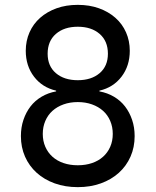

<svg xmlns="http://www.w3.org/2000/svg" viewBox="-20 -760 640 790"><path d="M300 10Q248 10 205 -5.5Q162 -21 131 -49Q100 -77 83 -115.5Q66 -154 66 -200Q66 -236 76.5 -267Q87 -298 105.5 -322Q124 -346 151 -362Q178 -378 211 -384V-387Q154 -400 120 -444.5Q86 -489 86 -551Q86 -592 101.5 -627Q117 -662 145.5 -687Q174 -712 213 -726Q252 -740 300 -740Q348 -740 387 -726Q426 -712 454.5 -687Q483 -662 498.5 -627Q514 -592 514 -551Q514 -489 480 -444.5Q446 -400 389 -387V-384Q422 -378 449 -362Q476 -346 494.5 -322Q513 -298 523.5 -267Q534 -236 534 -200Q534 -154 517 -115.5Q500 -77 469 -49Q438 -21 395 -5.5Q352 10 300 10ZM300 -80Q332 -80 358.5 -89Q385 -98 404 -115Q423 -132 433.5 -156Q444 -180 444 -209Q444 -238 433.5 -262.5Q423 -287 404 -304Q385 -321 358.5 -330.5Q332 -340 300 -340Q268 -340 241.5 -330.5Q215 -321 196 -304Q177 -287 166.5 -262.5Q156 -238 156 -209Q156 -180 166.5 -156Q177 -132 196 -115Q215 -98 241.5 -89Q268 -80 300 -80ZM300 -430Q356 -430 390 -459Q424 -488 424 -539Q424 -591 390 -620.5Q356 -650 300 -650Q244 -650 210 -620.5Q176 -591 176 -539Q176 -488 210 -459Q244 -430 300 -430Z"/></svg>

Font: Maple Mono NF
Style: Regular
Weight: 400
Monospace: yes
Designer: subframe7536
Version: Version 7.000